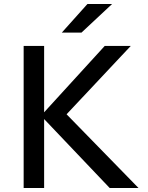

<svg xmlns="http://www.w3.org/2000/svg" viewBox="-20 -946 745 966"><path d="M202 0H99V-715H202V-381L507 -715H638L315 -371L677 0H532L202 -347ZM544 -926 390 -782H291L420 -926Z"/></svg>

Font: Wix Madefor Text Medium
Style: Regular
Weight: 500
Designer: Dalton Maag Ltd
Foundry: Dalton Maag Ltd
Version: Version 3.100